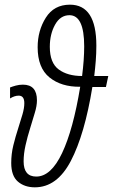

<svg xmlns="http://www.w3.org/2000/svg" viewBox="-20 -791 483 821"><path d="M193 -591Q193 -645 215.5 -685.5Q238 -726 277 -726Q340 -726 340 -593Q340 -536 331 -466Q269 -466 231 -494Q193 -522 193 -591ZM375 -419H433L443 -466H383Q387 -499 389.5 -531Q392 -563 392 -596Q392 -771 279 -771Q211 -771 176 -715.5Q141 -660 141 -589Q141 -501 191.5 -460Q242 -419 323 -420Q293 -237 245.5 -136.5Q198 -36 135 -36Q81 -36 81 -101Q81 -133 89 -169Q97 -205 109 -243Q119 -277 128.5 -307.5Q138 -338 138 -362Q138 -429 78 -429Q62 -429 47.5 -425Q33 -421 23 -417V-370Q42 -382 60 -382Q84 -382 84 -350Q84 -329 76 -301.5Q68 -274 58 -243Q46 -206 37 -169.5Q28 -133 28 -94Q28 -39 56.5 -14.5Q85 10 129 10Q224 10 283 -103Q342 -216 375 -419Z"/></svg>

Font: Noto Sans Display Condensed Light
Style: Italic
Weight: 300
Width: 3
Designer: Monotype Design team
Foundry: Monotype Imaging Inc.
Version: 1.000